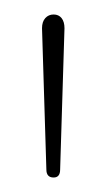

<svg xmlns="http://www.w3.org/2000/svg" viewBox="-20 -624 147 265"><path d="M38 -585 44 -390Q44 -379 54 -379Q63 -379 63 -390L69 -585Q69 -594 65 -599Q61 -604 54 -604Q47 -604 42.5 -599Q38 -594 38 -585Z"/></svg>

Font: Beiruti ExtraLight
Style: Regular
Weight: 250
Designer: Arlette Boutros
Foundry: Boutros
Version: Version 1.41